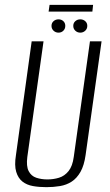

<svg xmlns="http://www.w3.org/2000/svg" viewBox="-20 -762 455 794"><path d="M172 12Q142 12 116.5 7.5Q91 3 73 -11Q55 -25 47 -51.5Q39 -78 46 -121L111 -591H160L93 -113Q88 -75 98.5 -54.5Q109 -34 130 -27Q151 -20 176 -20Q201 -20 224 -27Q247 -34 263.5 -54.5Q280 -75 285 -113L352 -591H400L334 -121Q328 -78 313 -51.5Q298 -25 276.5 -11Q255 3 228 7.5Q201 12 172 12ZM222 -627Q210 -627 201.5 -635Q193 -643 193 -655Q193 -667 201.5 -674.5Q210 -682 222 -682Q234 -682 242 -674.5Q250 -667 250 -655Q250 -643 242 -635Q234 -627 222 -627ZM312 -627Q300 -627 291.5 -635Q283 -643 283 -655Q283 -667 291.5 -674.5Q300 -682 312 -682Q324 -682 332.5 -674.5Q341 -667 341 -655Q341 -643 332.5 -635Q324 -627 312 -627ZM181 -714 185 -742H365L362 -714Z"/></svg>

Font: Alumni Sans Thin Light
Style: Italic
Weight: 300
Italic angle: -8°
Version: Version 1.016